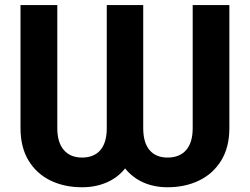

<svg xmlns="http://www.w3.org/2000/svg" viewBox="-20 -748 1012 777"><path d="M63 -230V-727.5H211.9V-229.5Q211.9 -171.4 238.3 -140.9Q264.6 -110.4 312 -110.4Q360.4 -110.4 386.2 -140.6Q412.1 -170.9 412.1 -229.5V-727.5H559.6V-229.5Q559.6 -170.9 585.2 -140.6Q610.8 -110.4 658.2 -110.4Q706.5 -110.4 733.2 -140.6Q759.8 -170.9 759.8 -229.5V-727.5H908.2V-230Q908.2 -151.9 875.2 -98.4Q842.3 -44.9 785.9 -17.6Q729.5 9.8 658.2 9.8Q604 9.8 560.3 -9.5Q516.6 -28.8 486.3 -66.4Q456.1 -28.8 411.4 -9.5Q366.7 9.8 312 9.8Q240.2 9.8 184.1 -17.6Q127.9 -44.9 95.5 -98.4Q63 -151.9 63 -230Z"/></svg>

Font: Inter 18pt
Style: Bold
Weight: 700
Designer: Rasmus Andersson
Foundry: rsms
Version: Version 4.001;git-66647c0bb